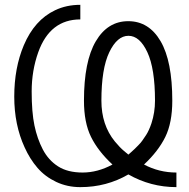

<svg xmlns="http://www.w3.org/2000/svg" viewBox="-20 -768 785 796"><path d="M313 7.8Q258.8 7.8 212.9 -13.9Q167 -35.6 135.5 -72Q104 -108.4 82 -157.2Q39.1 -250.5 39.1 -367.2Q39.1 -486.3 78.6 -580.1Q123 -685.1 208.5 -725.6Q255.4 -748 313 -748V-687.5Q187.5 -687.5 138.7 -551.8Q111.3 -475.1 111.3 -388.9Q111.3 -302.7 122.8 -247.8Q134.3 -192.9 157.5 -148.4Q180.7 -104 220.5 -78.4Q260.3 -52.7 322.5 -52.7Q384.8 -52.7 446.3 -85.9Q386.7 -141.1 357.4 -200.4Q328.1 -259.8 328.1 -350.6Q328.1 -513.7 377.2 -596.9Q426.3 -680.2 511.7 -680.2Q597.2 -680.2 645.8 -597.2Q694.3 -514.2 694.3 -350.6Q694.3 -259.3 665.3 -200.2Q636.2 -141.1 577.1 -85.9Q639.6 -52.7 711.4 -52.7V7.8Q604.5 7.8 512.2 -44.9Q421.9 7.8 313 7.8ZM512.2 -127Q512.7 -127.4 523.2 -136.7Q533.7 -146 538.1 -150.4L553.2 -165.5Q564.5 -176.8 570.3 -185.5L585.9 -208.5Q597.7 -226.6 607.9 -256.8Q622.6 -301.8 622.6 -350.6Q622.6 -483.9 590.8 -551.8Q559.1 -619.6 512.5 -619.6Q465.8 -619.6 433.1 -551.5Q400.4 -483.4 400.4 -350.6Q400.4 -250 456.1 -181.6Q477.1 -156.2 493.9 -142.3Q510.7 -128.4 512.2 -127Z"/></svg>

Font: News Cycle
Style: Regular
Weight: 500
Version: Version 0.5.2